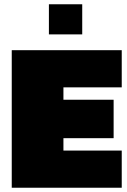

<svg xmlns="http://www.w3.org/2000/svg" viewBox="-20 -879 595 899"><path d="M209 -718V-859H365V-718ZM35 0V-644H550V-470H277V-412H512V-232H277V-174H550V0Z"/></svg>

Font: Boz Display
Style: Regular
Weight: 900
Version: Version 2.000; ttfautohint (v1.8.3)